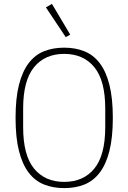

<svg xmlns="http://www.w3.org/2000/svg" viewBox="-20 -955 660 987"><path d="M310 12Q253 12 206.5 -6.5Q160 -25 127.5 -67.5Q95 -110 77.5 -179Q60 -248 60 -349Q60 -450 77.5 -519Q95 -588 127.5 -630.5Q160 -673 206 -691.5Q252 -710 310 -710Q367 -710 413.5 -691.5Q460 -673 492.5 -630.5Q525 -588 542.5 -519Q560 -450 560 -349Q560 -248 542.5 -179Q525 -110 492.5 -67.5Q460 -25 414 -6.5Q368 12 310 12ZM310 -20Q409 -20 465 -88.5Q521 -157 521 -301V-397Q521 -541 465 -609.5Q409 -678 310 -678Q211 -678 155 -609.5Q99 -541 99 -397V-301Q99 -157 155 -88.5Q211 -20 310 -20ZM216 -917 247 -935 341 -777 318 -764Z"/></svg>

Font: IBM Plex Sans Cond ExtLt
Style: Regular
Weight: 200
Width: 3
Designer: Mike Abbink, Paul van der Laan, Pieter van Rosmalen
Foundry: Bold Monday
Version: Version 1.3